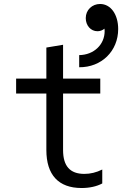

<svg xmlns="http://www.w3.org/2000/svg" viewBox="-20 -935 620 965"><path d="M297 -181V-465H484V-540H297V-710L213 -696V-540H61V-465H213V-181C213 -56 274 10 390 10C430 10 466 2 494 -13V-83C464 -68 434 -61 404 -61C332 -61 297 -100 297 -181ZM378 -658V-597C490 -596 574 -678 574 -789C574 -862 537 -915 483 -915C443 -915 411 -885 411 -844C411 -807 436 -778 470 -778C483 -778 496 -783 505 -791C505 -787 506 -783 506 -779C506 -711 452 -659 378 -658Z"/></svg>

Font: CommitMono-dimboump
Style: Regular
Weight: 400
Monospace: yes
Designer: Eigil Nikolajsen
Foundry: Eigil Nikolajsen
Version: Version 1.143